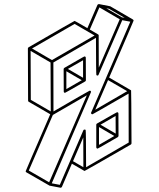

<svg xmlns="http://www.w3.org/2000/svg" viewBox="-20 -844 772 931"><path d="M295.4 -394Q289.1 -394 289.1 -400.9L288.6 -508.8Q288.6 -512.7 292.5 -515.1Q293 -515.1 340.3 -542.7Q387.7 -570.3 389.2 -570.3Q396 -570.3 396 -563.5L396.5 -454.6Q396 -451.2 393.1 -449.2Q296.9 -394 295.4 -394ZM301.8 -412.1 376.5 -455.1 301.8 -498.5ZM382.8 -466.8V-551.8L309.1 -509.8ZM273.9 66.4 220.2 56.2 107.9 -8.3Q104.5 -10.7 104.5 -13.7Q104.5 -15.6 223.6 -290L119.1 -350.6Q116.2 -352.5 116.2 -356.4L115.2 -609.4Q115.7 -612.8 118.7 -614.7Q339.8 -742.7 341.8 -742.7Q343.3 -742.7 403.8 -707.5L452.6 -820.3H453.1Q454.1 -821.8 454.6 -822.8Q457 -823.7 460 -824.2L514.6 -813.5L624.5 -749.5Q625.5 -749.5 625.5 -748.5Q626.5 -747.6 627 -746.6Q627.4 -745.6 627.9 -744.1Q627.4 -740.7 509.3 -467.8L614.3 -406.7H614.7L615.7 -404.8Q616.7 -404.8 617.7 -148.9Q617.2 -145 614.3 -143.1Q392.1 -15.1 390.1 -15.1L387.7 -16.1L328.6 -50.3L280.3 62Q277.8 66.4 273.9 66.4ZM584.5 -757.3 508.8 -801.3 495.6 -803.7 571.3 -759.8ZM459 -516.1 560.5 -750.5 461.9 -808.1 415.5 -700.7Q455.6 -677.2 455.8 -677Q456.1 -676.8 456.3 -676.8Q456.5 -676.8 456.8 -676.3Q457 -675.8 457.5 -675.3Q458 -674.8 458.5 -673.8ZM231.9 -552.7 438.5 -671.9 341.8 -728 135.3 -608.9ZM226.1 -303.7 225.1 -541 128.4 -597.2 129.4 -359.9ZM218.3 40 400.9 -381.8 236.3 -286.6 119.6 -17.1ZM384.3 -33.2 383.8 -177.7 334 -62.5ZM441.9 -312 596.7 -401.9 503.9 -455.6ZM270 52.2 384.3 -212.4Q385.7 -215.8 390.1 -215.8Q393.6 -215.8 395.3 -213.9Q397 -211.9 397.5 -33.2L604 -152.8L603.5 -390.1Q431.2 -290.5 428.7 -290L428.2 -289.6Q427.7 -289.6 427.7 -290Q424.8 -290 423.1 -292Q421.4 -293.9 421.4 -296.9Q516.1 -518.1 611.8 -738.8L572.8 -746.1Q457.5 -479.5 457 -479.5Q454.1 -477.5 451.2 -477.5Q448.7 -478.5 447.3 -480.2Q445.8 -481.9 445.3 -660.6L238.8 -541L239.3 -303.7Q412.6 -404.3 414.6 -404.3Q421.4 -404.3 421.4 -397.9Q421.4 -396.5 231 44.9ZM453.6 -123.5Q447.3 -123.5 446.8 -130.4V-238.8Q446.8 -242.7 449.7 -244.6Q545.9 -299.8 547.4 -299.8Q554.2 -299.8 554.2 -293L554.7 -184.6H554.2Q554.2 -180.7 551.3 -179.2Q455.1 -123.5 453.6 -123.5ZM541 -196.3 540.5 -281.7 467.3 -239.3ZM460 -141.6 534.2 -184.6 460 -228Z"/></svg>

Font: 3D Isometric
Style: Regular
Weight: 400
Designer: GGBotNet
Version: 1.10